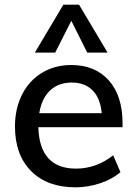

<svg xmlns="http://www.w3.org/2000/svg" viewBox="-20 -794 586 821"><path d="M504 -250H144Q149 -73 305 -73Q392 -73 464 -130L495 -58Q461 -28 408.5 -10.5Q356 7 303 7Q182 7 113 -62.5Q44 -132 44 -253Q44 -330 74.5 -390Q105 -450 160 -483Q215 -516 285 -516Q387 -516 445.5 -450Q504 -384 504 -267ZM148 -310H415Q409 -374 376 -407.5Q343 -441 287 -441Q230 -441 194 -407Q158 -373 148 -310ZM216 -569H129L251 -774H318L440 -569H353L285 -705Z"/></svg>

Font: Muli SemiBold
Style: Regular
Weight: 600
Designer: Vernon Adams
Foundry: Vernon Adams
Version: Version 2.000